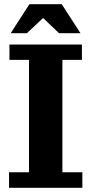

<svg xmlns="http://www.w3.org/2000/svg" viewBox="-20 -894 435 914"><path d="M23 0V-74H118V-609H25V-682H370V-609H277V-74H372V0ZM31 -736 120 -874H274L363 -736H261L153 -839H218L108 -736Z"/></svg>

Font: Montagu Slab 144pt SemiBold
Style: Regular
Weight: 600
Version: Version 1.000